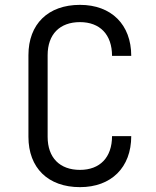

<svg xmlns="http://www.w3.org/2000/svg" viewBox="-20 -760 640 790"><path d="M309 10C438 10 520 -71 520 -200H441C441 -112 391 -61 309 -61C226 -61 176 -111 176 -197V-533C176 -619 226 -669 309 -669C391 -669 441 -618 441 -530H520C520 -659 438 -740 309 -740C178 -740 97 -661 97 -533V-197C97 -69 178 10 309 10Z"/></svg>

Font: JetBrains Mono Light
Style: Regular
Weight: 336
Monospace: yes
Designer: Philipp Nurullin, Konstantin Bulenkov
Foundry: JetBrains
Version: Version 2.305